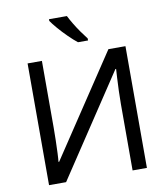

<svg xmlns="http://www.w3.org/2000/svg" viewBox="-99 -1027 967 1109"><g transform="rotate(-10 384.0 -472.0)"><path d="M98 -714H182V-322Q182 -289 181 -248Q180 -207 178.5 -173Q177 -139 175 -123H179L572 -714H672V0H588V-388Q588 -425 589.5 -467Q591 -509 593 -544Q595 -579 596 -594H592L198 0H98ZM369 -944Q380 -922 396.5 -894.5Q413 -867 431.5 -841Q450 -815 465 -796V-784H406Q383 -802 354 -830.5Q325 -859 300.5 -887.5Q276 -916 264 -934V-944Z"/></g></svg>

Font: Noto Sans IKEA
Style: Regular
Weight: 400
Designer: Monotype Design Team
Foundry: Monotype Imaging Inc.
Version: Version 2.001